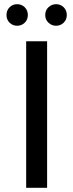

<svg xmlns="http://www.w3.org/2000/svg" viewBox="-20 -897 350 917"><path d="M105 0V-700H205V0ZM248 -774Q227 -774 211.5 -788.5Q196 -803 196 -825Q196 -848 211.5 -862.5Q227 -877 248 -877Q269 -877 284 -862.5Q299 -848 299 -825Q299 -803 284 -788.5Q269 -774 248 -774ZM62 -774Q41 -774 26 -788.5Q11 -803 11 -825Q11 -848 26 -862.5Q41 -877 62 -877Q83 -877 98 -862.5Q113 -848 113 -825Q113 -803 98 -788.5Q83 -774 62 -774Z"/></svg>

Font: Montserrat Medium
Style: Regular
Weight: 500
Designer: Julieta Ulanovsky
Foundry: Julieta Ulanovsky
Version: Version 9.000; ttfautohint (v1.8.4.7-5d5b)